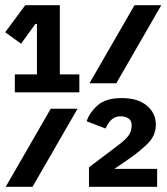

<svg xmlns="http://www.w3.org/2000/svg" viewBox="-21 -718 641 738"><path d="M36 -432H121V-626H115L60 -550L-1 -594L76 -698H209V-432H284V-363H36ZM496 -698H599L426 -398H323ZM174 -300H277L104 0H1ZM321 -75 427 -155Q462 -181 473.5 -197.5Q485 -214 485 -236V-238Q485 -255 472.5 -263Q460 -271 443 -271Q421 -271 407 -257.5Q393 -244 385 -224L312 -252Q323 -285 354 -313Q385 -341 447 -341Q509 -341 543.5 -312Q578 -283 578 -239Q578 -198 548.5 -168Q519 -138 473 -106L419 -69H583V0H321Z"/></svg>

Font: Lilex Nerd Font
Style: Bold
Weight: 700
Designer: Mike Abbink, Paul van der Laan, Pieter van Rosmalen, Mikhael Khrustik
Foundry: Mikhael Khrustik
Version: Version 2.400; ttfautohint (v1.8.4.7-5d5b);Nerd Fonts 3.3.0